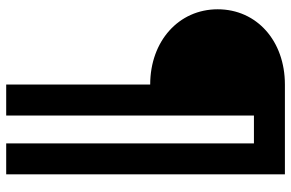

<svg xmlns="http://www.w3.org/2000/svg" viewBox="-180 -560 940 620"><g transform="rotate(90 290.0 -250.0)"><path d="M253 200H353V-600H443V200H543V-700H253C112 -700 10 -609 10 -483C10 -357 113 -265 253 -265Z"/></g></svg>

Font: CommitMono-dimboump
Style: Bold
Weight: 700
Monospace: yes
Designer: Eigil Nikolajsen
Foundry: Eigil Nikolajsen
Version: Version 1.143